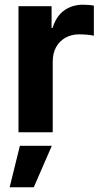

<svg xmlns="http://www.w3.org/2000/svg" viewBox="-20 -562 436 816"><path d="M58.6 0V-535.6H199.2V-443.4H203.6Q218.3 -492.2 252 -517.1Q285.6 -542 333.5 -542Q345.2 -542 357.4 -541Q369.6 -540 378.9 -538.1V-410.2Q370.1 -412.6 351.8 -414.3Q333.5 -416 316.4 -416Q284.2 -416 258.5 -401.9Q232.9 -387.7 218.5 -361.8Q204.1 -335.9 204.1 -300.3V0ZM21 233.9 64.5 57.6H200.2L123.5 233.9Z"/></svg>

Font: Inter 20pt
Style: Bold
Weight: 700
Version: Version 4.001;git-66647c0bb